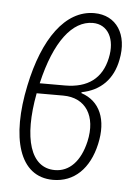

<svg xmlns="http://www.w3.org/2000/svg" viewBox="-45 -574 439 620"><g transform="rotate(5 174.5 -264.0)"><path d="M150 10C218 10 267 -37 285 -118C303 -198 278 -257 217 -277V-280C279 -292 318 -332 330 -395C347 -478 308 -538 236 -538C142 -538 73 -440 41 -286C5 -116 39 10 150 10ZM234 -506C283 -506 309 -460 295 -397C281 -331 236 -297 162 -297H80C112 -435 168 -506 234 -506ZM153 -22C74 -22 45 -116 73 -264H159C232 -264 269 -207 250 -123C235 -58 200 -22 153 -22Z"/></g></svg>

Font: Noto Sans ExtraCondensed ExtraLight
Style: Italic
Weight: 200
Width: 2
Italic angle: -12°
Designer: Monotype Design Team
Foundry: Monotype Imaging Inc.
Version: Version 2.013